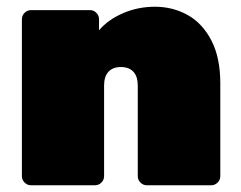

<svg xmlns="http://www.w3.org/2000/svg" viewBox="-20 -550 714 570"><path d="M607 0H416Q405 0 397 -8Q389 -16 389 -27V-296Q389 -323 376 -337Q363 -351 339 -351Q315 -351 302 -337Q289 -323 289 -296V-27Q289 -16 281 -8Q273 0 262 0H72Q61 0 53 -8Q45 -16 45 -27V-493Q45 -504 53 -512Q61 -520 72 -520H247Q258 -520 266 -512Q274 -504 274 -493V-460Q300 -491 344.5 -510.5Q389 -530 440 -530Q493 -530 537 -505.5Q581 -481 607.5 -430Q634 -379 634 -303V-27Q634 -16 626 -8Q618 0 607 0Z"/></svg>

Font: Rubik
Style: Regular
Weight: 900
Designer: Hubert & Fischer
Foundry: Hubert & Fischer
Version: Version 1.100